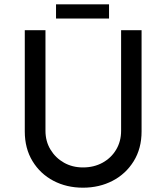

<svg xmlns="http://www.w3.org/2000/svg" viewBox="-20 -863 771 891"><path d="M191 -256Q191 -207 214.5 -168.5Q238 -130 277 -108Q316 -86 365 -86Q416 -86 456 -108Q496 -130 519 -168.5Q542 -207 542 -256V-723H637V-253Q637 -174 600.5 -115Q564 -56 502.5 -24Q441 8 365 8Q289 8 228 -24Q167 -56 131 -115Q95 -174 95 -253V-723H191ZM240 -843H486V-777H240Z"/></svg>

Font: Josefin Sans Thin
Style: Regular
Weight: 400
Version: Version 2.000